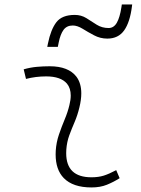

<svg xmlns="http://www.w3.org/2000/svg" viewBox="-20 -821 626 851"><path d="M495.1 -66.9 510.3 -31.2Q483.4 -14.2 453.9 -2.2Q424.3 9.8 385.7 9.8Q303.2 9.8 262.7 -31.7Q226.6 -68.8 226.6 -136.7Q226.6 -144.5 227.1 -153.3Q229.5 -189.9 241.2 -224.4Q252.9 -258.8 266.6 -291.5Q280.3 -324.2 287.6 -355Q293.5 -378.4 293.5 -397.5Q293.5 -429.7 276.9 -450.2Q249.5 -482.4 184.6 -482.4Q138.2 -482.4 95.2 -471.2L85 -513.7Q113.8 -522 142.6 -524.7Q171.4 -527.3 200.2 -527.3Q283.2 -527.3 318.8 -481Q340.3 -452.1 340.3 -407.2Q340.3 -379.4 332 -345.2Q323.7 -310.5 311 -280.8Q297.9 -250.5 287.1 -221.2Q276.4 -191.9 273.9 -157.7Q273.4 -149.9 273.4 -142.1Q273.4 -35.2 385.3 -35.2Q416 -35.2 439.5 -42.5Q462.9 -49.8 495.1 -66.9ZM189.5 -613.3 192.4 -627.9Q205.1 -690.4 230 -722.7Q254.9 -754.9 311.5 -754.9Q339.8 -754.9 362.8 -740.7Q385.3 -726.1 408.7 -711.4Q432.1 -696.8 461.4 -696.8Q484.4 -696.8 497.8 -720.2Q511.2 -743.7 518.1 -788.6L520 -801.3H565.9L564.9 -793.5Q556.2 -722.7 530.3 -686.3Q504.4 -649.9 455.6 -649.9Q424.3 -649.9 396.7 -664.6Q369.1 -679.2 345.7 -693.8Q322.3 -708 302.7 -708Q275.9 -708 261.7 -688.7Q247.6 -669.4 240.2 -632.8L236.3 -613.3Z"/></svg>

Font: CaskaydiaCove NFP ExtraLight
Style: Italic
Weight: 200
Italic angle: -10°
Designer: Aaron Bell
Foundry: Saja Typeworks
Version: Version 2111.001; VTT 6.35;Nerd Fonts 3.1.1